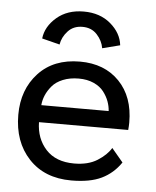

<svg xmlns="http://www.w3.org/2000/svg" viewBox="-48 -647 570 700"><g transform="rotate(5 237.5 -297.0)"><path d="M88 -494.5Q93 -538.5 132 -572Q171 -605.5 231 -605.5Q290.5 -605.5 329.5 -572.2Q368.5 -539 373.5 -494.5L309 -478Q304.5 -505.5 284.2 -527.5Q264 -549.5 231 -549.5Q198 -549.5 177.8 -527.5Q157.5 -505.5 153 -478ZM103 -189.5Q104 -129.5 140.2 -90Q176.5 -50.5 243.5 -50.5Q295 -50.5 328.5 -71.8Q362 -93 377.5 -119L419 -69.5Q391.5 -29 349.2 -8.5Q307 12 238.5 12Q140.5 12 83 -49.5Q25.5 -111 25.5 -210Q25.5 -302.5 81.2 -362.5Q137 -422.5 233 -422.5Q323 -422.5 377 -366.8Q431 -311 431 -217Q431 -204.5 429.5 -189.5ZM352.5 -252Q351.5 -269.5 345 -287.2Q338.5 -305 325.5 -322Q312.5 -339 288.8 -349.8Q265 -360.5 234 -360.5Q201.5 -360.5 176.2 -350.2Q151 -340 136.8 -323Q122.5 -306 115 -288.2Q107.5 -270.5 106 -252Z"/></g></svg>

Font: League Spartan
Style: Regular
Weight: 350
Foundry: The League of Moveable Type
Version: Version 2.002